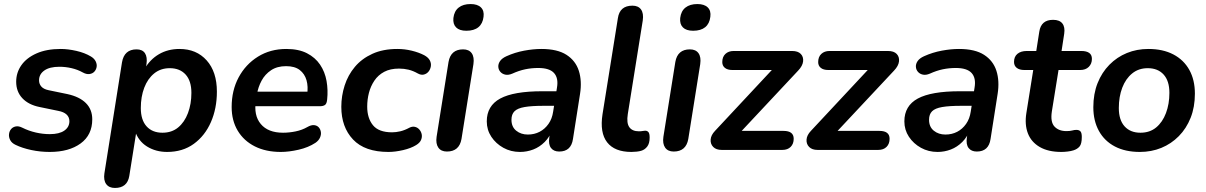

<svg xmlns="http://www.w3.org/2000/svg" viewBox="-20 -741 5963 949"><path d="M226 10Q179 10 134.5 0.5Q90 -9 57 -25Q38 -34 30.5 -48.5Q23 -63 24.5 -77.5Q26 -92 34.5 -102.5Q43 -113 57.5 -116Q72 -119 90 -110Q122 -94 157 -86Q192 -78 226 -78Q273 -78 298 -95.5Q323 -113 323 -142Q323 -162 309 -175Q295 -188 268 -193L176 -212Q121 -223 90.5 -255.5Q60 -288 60 -337Q60 -382 85.5 -418.5Q111 -455 160.5 -477Q210 -499 280 -499Q316 -499 357.5 -489.5Q399 -480 429 -462Q446 -452 453 -437.5Q460 -423 457.5 -409.5Q455 -396 446 -386.5Q437 -377 422 -375Q407 -373 389 -383Q364 -397 334 -404Q304 -411 274 -411Q225 -411 199 -392.5Q173 -374 173 -344Q173 -326 184.5 -313Q196 -300 221 -295L313 -276Q373 -263 404.5 -231.5Q436 -200 436 -151Q436 -74 378.5 -32Q321 10 226 10Z M548 188Q519 188 505 169Q491 150 496 116L583 -433Q594 -497 655 -497Q684 -497 696.5 -478Q709 -459 704 -424L695 -368L693 -398Q721 -447 765.5 -473Q810 -499 867 -499Q951 -499 1001.5 -442.5Q1052 -386 1052 -288Q1052 -205 1022.5 -137.5Q993 -70 938 -30Q883 10 806 10Q750 10 706.5 -17Q663 -44 646 -97H655L619 129Q609 188 548 188ZM783 -85Q829 -85 860.5 -111Q892 -137 909 -182Q926 -227 926 -282Q926 -341 897.5 -372.5Q869 -404 819 -404Q774 -404 742 -378Q710 -352 693 -307.5Q676 -263 676 -207Q676 -148 704.5 -116.5Q733 -85 783 -85Z M1368 10Q1294 10 1239.5 -17.5Q1185 -45 1155 -95Q1125 -145 1125 -212Q1125 -294 1159.5 -358.5Q1194 -423 1255 -461Q1316 -499 1395 -499Q1456 -499 1497 -478Q1538 -457 1562 -421.5Q1586 -386 1594 -341Q1602 -296 1597 -249Q1595 -228 1586 -222Q1577 -216 1561 -216H1225L1235 -288H1515L1498 -273Q1504 -313 1495 -344.5Q1486 -376 1461.5 -395Q1437 -414 1394 -414Q1350 -414 1320 -394Q1290 -374 1273 -342.5Q1256 -311 1250 -275L1245 -244Q1233 -171 1269 -128Q1305 -85 1379 -85Q1409 -85 1441 -91.5Q1473 -98 1499 -113Q1518 -124 1532.5 -122.5Q1547 -121 1555.5 -111.5Q1564 -102 1566 -88.5Q1568 -75 1561.5 -60.5Q1555 -46 1539 -35Q1504 -12 1456 -1Q1408 10 1368 10Z M1900 10Q1783 10 1725 -51.5Q1667 -113 1667 -213Q1667 -267 1683.5 -318.5Q1700 -370 1734 -410.5Q1768 -451 1820.5 -475Q1873 -499 1944 -499Q1980 -499 2015 -490.5Q2050 -482 2077 -468Q2097 -457 2104.5 -442.5Q2112 -428 2109.5 -413Q2107 -398 2098 -387Q2089 -376 2075 -372.5Q2061 -369 2045 -378Q2022 -391 1999.5 -396.5Q1977 -402 1952 -402Q1909 -402 1879 -386Q1849 -370 1830.5 -342.5Q1812 -315 1803.5 -282Q1795 -249 1795 -214Q1795 -157 1823.5 -122Q1852 -87 1918 -87Q1937 -87 1958.5 -92Q1980 -97 2004 -110Q2018 -117 2031 -114Q2044 -111 2053 -100.5Q2062 -90 2064.5 -76.5Q2067 -63 2061 -49Q2055 -35 2037 -24Q2011 -8 1972 1Q1933 10 1900 10Z M2189 8Q2160 8 2146.5 -11.5Q2133 -31 2138 -65L2197 -435Q2208 -497 2269 -497Q2298 -497 2311.5 -478Q2325 -459 2320 -424L2261 -54Q2250 8 2189 8ZM2285 -589Q2251 -589 2234.5 -605.5Q2218 -622 2221 -652Q2225 -686 2247 -703.5Q2269 -721 2306 -721Q2340 -721 2357 -704.5Q2374 -688 2370 -658Q2366 -624 2344.5 -606.5Q2323 -589 2285 -589Z M2550 10Q2505 10 2468 -10.5Q2431 -31 2408.5 -65Q2386 -99 2386 -141Q2386 -218 2452.5 -254Q2519 -290 2661 -290H2741L2730 -218H2667Q2608 -218 2573 -212Q2538 -206 2523 -191Q2508 -176 2508 -149Q2508 -114 2531.5 -95Q2555 -76 2589 -76Q2621 -76 2647 -89.5Q2673 -103 2691 -128.5Q2709 -154 2714 -189L2733 -308Q2741 -355 2718.5 -380Q2696 -405 2640 -405Q2607 -405 2576 -398.5Q2545 -392 2512 -377Q2493 -369 2478 -372Q2463 -375 2453.5 -385.5Q2444 -396 2443 -410.5Q2442 -425 2451.5 -439Q2461 -453 2483 -463Q2525 -482 2570.5 -490.5Q2616 -499 2656 -499Q2735 -499 2780 -470Q2825 -441 2841 -391Q2857 -341 2847 -277L2812 -54Q2803 8 2744 8Q2717 8 2703.5 -9.5Q2690 -27 2695 -61L2705 -124L2712 -104Q2698 -65 2672.5 -39.5Q2647 -14 2615.5 -2Q2584 10 2550 10Z M3101 10Q3018 10 2981 -37.5Q2944 -85 2958 -176L3034 -651Q3043 -713 3106 -713Q3135 -713 3148.5 -694Q3162 -675 3157 -640L3083 -177Q3076 -133 3090.5 -112.5Q3105 -92 3138 -92Q3149 -92 3156 -93.5Q3163 -95 3169 -95Q3179 -95 3185 -88Q3191 -81 3191 -61Q3191 -32 3179 -16.5Q3167 -1 3150 4Q3141 7 3127 8.5Q3113 10 3101 10Z M3310 8Q3281 8 3267.5 -11.5Q3254 -31 3259 -65L3318 -435Q3329 -497 3390 -497Q3419 -497 3432.5 -478Q3446 -459 3441 -424L3382 -54Q3371 8 3310 8ZM3406 -589Q3372 -589 3355.5 -605.5Q3339 -622 3342 -652Q3346 -686 3368 -703.5Q3390 -721 3427 -721Q3461 -721 3478 -704.5Q3495 -688 3491 -658Q3487 -624 3465.5 -606.5Q3444 -589 3406 -589Z M3847 0H3547Q3520 0 3505.5 -14.5Q3491 -29 3492.5 -51Q3494 -73 3514 -94L3823 -425L3827 -395H3600Q3576 -395 3563 -405.5Q3550 -416 3550 -434Q3550 -460 3565.5 -474.5Q3581 -489 3606 -489H3895Q3924 -489 3938 -474.5Q3952 -460 3949.5 -437.5Q3947 -415 3925 -392L3615 -61L3611 -94H3853Q3903 -94 3903 -55Q3903 -30 3888 -15Q3873 0 3847 0Z M4321 0H4021Q3994 0 3979.5 -14.5Q3965 -29 3966.5 -51Q3968 -73 3988 -94L4297 -425L4301 -395H4074Q4050 -395 4037 -405.5Q4024 -416 4024 -434Q4024 -460 4039.5 -474.5Q4055 -489 4080 -489H4369Q4398 -489 4412 -474.5Q4426 -460 4423.5 -437.5Q4421 -415 4399 -392L4089 -61L4085 -94H4327Q4377 -94 4377 -55Q4377 -30 4362 -15Q4347 0 4321 0Z M4614 10Q4569 10 4532 -10.5Q4495 -31 4472.5 -65Q4450 -99 4450 -141Q4450 -218 4516.5 -254Q4583 -290 4725 -290H4805L4794 -218H4731Q4672 -218 4637 -212Q4602 -206 4587 -191Q4572 -176 4572 -149Q4572 -114 4595.5 -95Q4619 -76 4653 -76Q4685 -76 4711 -89.5Q4737 -103 4755 -128.5Q4773 -154 4778 -189L4797 -308Q4805 -355 4782.5 -380Q4760 -405 4704 -405Q4671 -405 4640 -398.5Q4609 -392 4576 -377Q4557 -369 4542 -372Q4527 -375 4517.5 -385.5Q4508 -396 4507 -410.5Q4506 -425 4515.5 -439Q4525 -453 4547 -463Q4589 -482 4634.5 -490.5Q4680 -499 4720 -499Q4799 -499 4844 -470Q4889 -441 4905 -391Q4921 -341 4911 -277L4876 -54Q4867 8 4808 8Q4781 8 4767.5 -9.5Q4754 -27 4759 -61L4769 -124L4776 -104Q4762 -65 4736.5 -39.5Q4711 -14 4679.5 -2Q4648 10 4614 10Z M5226 10Q5161 10 5119 -14.5Q5077 -39 5060.5 -82Q5044 -125 5053 -182L5087 -395H5043Q5019 -395 5005.5 -405.5Q4992 -416 4992 -435Q4992 -461 5009 -475Q5026 -489 5055 -489H5102L5117 -585Q5126 -643 5185 -643Q5217 -643 5231 -625Q5245 -607 5240 -574L5227 -489H5325Q5350 -489 5363.5 -479.5Q5377 -470 5377 -450Q5377 -426 5361.5 -410.5Q5346 -395 5319 -395H5212L5179 -190Q5171 -138 5192 -115.5Q5213 -93 5251 -93Q5269 -93 5279.5 -96Q5290 -99 5300 -99Q5314 -99 5320.5 -91.5Q5327 -84 5327 -64Q5327 -30 5316 -17Q5305 -4 5286 2Q5274 6 5257 8Q5240 10 5226 10Z M5614 10Q5542 10 5490.5 -17Q5439 -44 5411.5 -94Q5384 -144 5384 -211Q5384 -277 5405 -330Q5426 -383 5463.5 -421Q5501 -459 5550 -479Q5599 -499 5656 -499Q5728 -499 5779.5 -472Q5831 -445 5858.5 -395.5Q5886 -346 5886 -278Q5886 -212 5865 -159Q5844 -106 5806.5 -68Q5769 -30 5720 -10Q5671 10 5614 10ZM5617 -85Q5663 -85 5694.5 -111Q5726 -137 5743 -182Q5760 -227 5760 -282Q5760 -341 5731.5 -372.5Q5703 -404 5653 -404Q5608 -404 5576 -378Q5544 -352 5527 -307.5Q5510 -263 5510 -207Q5510 -148 5538.5 -116.5Q5567 -85 5617 -85Z"/></svg>

Font: Nunito Variable Extra Light
Style: Italic
Weight: 200
Italic angle: -9°
Designer: Vernon Adams
Foundry: Vernon Adams
Version: Version 3.602